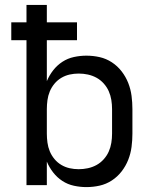

<svg xmlns="http://www.w3.org/2000/svg" viewBox="-20 -755 640 783"><path d="M332 8Q307 8 281.5 2.5Q256 -3 234.5 -17Q213 -31 197 -51.5Q181 -72 171 -96V0H88V-591H26V-664H88V-735H171V-664H294V-591H171V-424Q181 -448 197 -468.5Q213 -489 234.5 -503Q256 -517 281.5 -522.5Q307 -528 332 -528Q360 -528 386.5 -522Q413 -516 436 -501Q459 -486 476 -464Q493 -442 503 -416.5Q513 -391 516.5 -364Q520 -337 520 -310V-210Q520 -183 516.5 -156Q513 -129 503 -103.5Q493 -78 476 -56Q459 -34 436 -19Q413 -4 386.5 2Q360 8 332 8ZM301 -65Q320 -65 338.5 -69Q357 -73 373.5 -82Q390 -91 403 -105.5Q416 -120 423.5 -137Q431 -154 434 -172.5Q437 -191 437 -210V-310Q437 -329 434 -347.5Q431 -366 423.5 -383Q416 -400 403 -414.5Q390 -429 373.5 -438Q357 -447 338.5 -451Q320 -455 301 -455Q282 -455 264 -451Q246 -447 230 -437.5Q214 -428 202 -413.5Q190 -399 183 -382Q176 -365 173.5 -346.5Q171 -328 171 -310V-210Q171 -192 173.5 -173.5Q176 -155 183 -138Q190 -121 202 -106.5Q214 -92 230 -82.5Q246 -73 264 -69Q282 -65 301 -65Z"/></svg>

Font: Nova
Style: Regular
Weight: 400
Monospace: yes
Designer: Belleve Invis
Foundry: Belleve Invis
Version: Version 24.1.4; ttfautohint (v1.8.4)